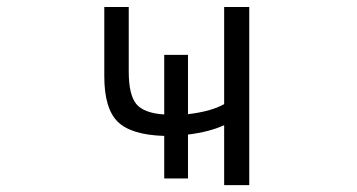

<svg xmlns="http://www.w3.org/2000/svg" viewBox="-20 -540 1040 560"><path d="M528.3 -207Q595.7 -214.8 633.8 -236.3V-519.5H707V0H633.8V-174.8Q590.8 -155.3 528.3 -147.5V-19.5H459V-143.6Q362.3 -146.5 323.2 -185.1Q284.2 -223.6 284.2 -317.4V-519.5H355.5V-331.1Q355.5 -263.7 377.4 -236.8Q399.4 -210 459 -206.1V-379.9H528.3Z"/></svg>

Font: GenEi Gothic M SemiLight
Style: Regular
Weight: 350
Designer: o_tamon (Modified); [Source Han Sans]
Ryoko NISHIZUKA  (kana & ideographs); Paul D. Hunt (Latin, Greek & Cyrillic); Wenl
Version: Version 1.1a;Original Version 1.004